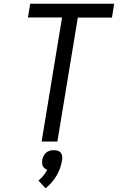

<svg xmlns="http://www.w3.org/2000/svg" viewBox="-20 -755 640 1024"><path d="M202 0 311 -662H129L141 -735H589L577 -661H395L286 0ZM223 249 185 208Q200 196 212 181Q224 166 232 150Q225 148 218.5 143Q212 138 208.5 131Q205 124 204.5 115.5Q204 107 205 99Q207 88 212 77.5Q217 67 225.5 59.5Q234 52 245 49Q256 46 267 46Q278 46 288 49Q298 52 304 59.5Q310 67 311.5 77.5Q313 88 311 99Q308 120 300.5 141Q293 162 282 181Q271 200 256 217.5Q241 235 223 249Z"/></svg>

Font: Iosevka Curly Extended Oblique
Style: Regular
Weight: 400
Width: 7
Italic angle: -9°
Monospace: yes
Designer: Belleve Invis
Foundry: Belleve Invis
Version: Version 11.1.0; ttfautohint (v1.8.3)